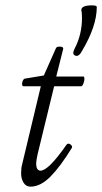

<svg xmlns="http://www.w3.org/2000/svg" viewBox="-20 -677 378 710"><path d="M263.2 -470.2Q259.3 -470.2 255.1 -473.1Q251 -476.1 251 -481.9Q251 -487.3 255.9 -497.1Q283.2 -548.8 283.2 -611.8Q283.2 -616.7 282.7 -623.3Q282.2 -629.9 282.2 -631.8Q280.8 -636.2 280.8 -640.1Q280.8 -657.2 320.8 -657.2Q337.9 -657.2 337.9 -650.9Q337.9 -579.6 282.2 -486.8Q273.4 -470.2 263.2 -470.2ZM92.8 13.2Q76.2 13.2 67.1 -1.5Q58.1 -16.1 58.1 -36.1Q58.1 -56.6 62 -69.8L130.9 -357.9H67.9Q62.5 -357.9 61.8 -364.3Q61 -370.6 64 -377.7Q66.9 -384.8 71.8 -386.2L142.1 -397.9L187 -499Q189.5 -504.9 201.7 -504.6Q213.9 -504.4 213.9 -497.1L188 -394H289.1Q292.5 -392.6 292.2 -384.5Q292 -376.5 288.1 -367.2Q284.2 -357.9 279.8 -357.9H180.2L119.1 -106.9Q113.8 -82.5 113.8 -73.2Q113.8 -45.9 129.9 -45.9Q159.2 -45.9 226.1 -142.1Q231.9 -148.9 240.2 -143.1Q248.5 -137.2 246.1 -130.9Q204.1 -62 167 -24.4Q129.9 13.2 92.8 13.2Z"/></svg>

Font: Junicode SmCond Light
Style: Italic
Weight: 300
Width: 4
Italic angle: -11°
Designer: Peter S. Baker
Version: Version 2.206